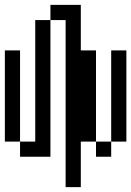

<svg xmlns="http://www.w3.org/2000/svg" viewBox="-20 -645 540 790"><path d="M250 -562.5V125H312.5V-62.5H375V0H437.5V-62.5H375Q375 -62.5 375 -437.5H312.5V-625H187.5V-562.5H125Q125 -562.5 125 -62.5H62.5V0H187.5V-562.5ZM62.5 -62.5Q62.5 -62.5 62.5 -437.5H0Q0 -437.5 0 -62.5ZM437.5 -62.5H500Q500 -62.5 500 -437.5H437.5Q437.5 -437.5 437.5 -62.5Z"/></svg>

Font: CalcUnifontExMono
Style: Regular
Weight: 500
Version: Version 15.0.06